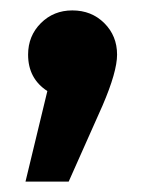

<svg xmlns="http://www.w3.org/2000/svg" viewBox="-20 -175 280 369"><path d="M119 -155Q156 -155 180.5 -130.5Q205 -106 205 -70Q205 -37 177 28L112 174H29L71 0Q34 -24 34 -70Q34 -106 58.5 -130.5Q83 -155 119 -155Z"/></svg>

Font: FiraSans
Style: Regular
Weight: 600
Designer: Carrois Corporate & Edenspiekermann AG
Foundry: Carrois Corporate GbR & Edenspiekermann AG
Version: Version 3.106;PS 003.106;hotconv 1.0.70;makeotf.lib2.5.58329